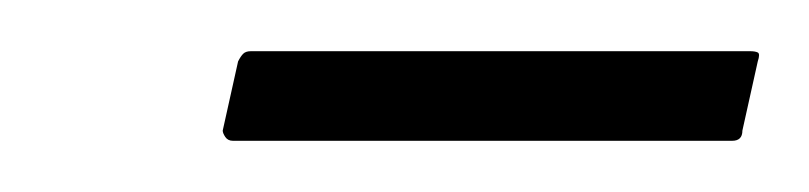

<svg xmlns="http://www.w3.org/2000/svg" viewBox="-20 -602 316 75"><path d="M270 -551Q270 -549 269 -548Q268 -547 266 -547H71Q69 -547 68 -548.5Q67 -550 67 -551L73 -578Q74 -580 75 -581Q76 -582 78 -582H273Q275 -582 276 -581.5Q277 -581 276 -578Z"/></svg>

Font: Glory Thin ExtraLight
Style: Italic
Weight: 250
Italic angle: -12°
Version: Version 1.011